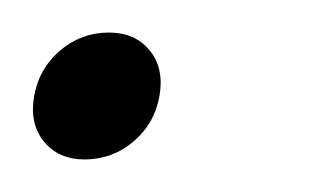

<svg xmlns="http://www.w3.org/2000/svg" viewBox="-26 -412 194 118"><path d="M26 -314Q10 -314 1 -325Q-8 -336 -5 -353Q-2 -370 11 -381Q24 -392 41 -392Q57 -392 66 -381Q75 -370 72 -353Q69 -336 56 -325Q43 -314 26 -314Z"/></svg>

Font: Poppins ExtraLight
Style: Italic
Weight: 275
Italic angle: -10°
Designer: Ninad Kale (Devanagari), Jonny Pinhorn (Latin)
Foundry: Indian Type Foundry
Version: Version 3.200;PS 1.000;hotconv 16.6.54;makeotf.lib2.5.65590